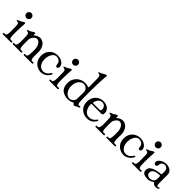

<svg xmlns="http://www.w3.org/2000/svg" viewBox="235 -1873 3039 3039"><g transform="rotate(45 1755.0 -353.0)"><path d="M48 -502Q48 -526 64.5 -542.5Q81 -559 104 -559Q127 -559 143.5 -542.5Q160 -526 160 -502Q160 -479 143.5 -462.5Q127 -446 104 -446Q81 -446 64.5 -462.5Q48 -479 48 -502ZM10 -15Q10 -22 16 -26Q22 -30 33 -28Q63 -22 73 -60Q79 -82 79 -128Q79 -161 78 -179L77 -246Q77 -273 68.5 -289.5Q60 -306 41 -306Q31 -306 25.5 -309Q20 -312 20 -317Q20 -321 25.5 -325.5Q31 -330 41 -332Q72 -340 105 -365Q109 -367 119 -373.5Q129 -380 135 -380Q149 -380 149 -368L147 -328L143 -259Q141 -222 141 -161Q141 -90 146 -60Q149 -43 157 -35Q165 -27 180 -27Q187 -27 192 -28L198 -29Q206 -29 210.5 -25Q215 -21 215 -15Q215 -9 209.5 -5Q204 -1 194 -1H111H31Q21 -1 15.5 -5Q10 -9 10 -15Z M266 -332Q297 -340 330 -365Q334 -367 344 -373.5Q354 -380 360 -380Q374 -380 374 -368Q374 -356 373 -346V-344Q373 -339 376.5 -337.5Q380 -336 385 -340Q433 -380 482 -380Q515 -380 546.5 -360Q578 -340 598.5 -298.5Q619 -257 619 -196L618 -106Q618 -66 625 -46.5Q632 -27 653 -27Q661 -27 665 -28L671 -29Q679 -29 683.5 -25Q688 -21 688 -15Q688 -9 682.5 -5Q677 -1 667 -1H501Q491 -1 485.5 -5Q480 -9 480 -15Q480 -22 486 -26Q492 -30 503 -28Q532 -23 540.5 -50.5Q549 -78 549 -136V-190Q549 -232 535.5 -265Q522 -298 500.5 -316Q479 -334 457 -334Q434 -334 413.5 -316.5Q393 -299 380 -274Q367 -249 367 -227Q366 -203 366 -160Q366 -100 371 -60Q374 -43 382 -35Q390 -27 405 -27Q412 -27 417 -28L423 -29Q431 -29 435.5 -25Q440 -21 440 -15Q440 -9 434.5 -5Q429 -1 419 -1H256Q246 -1 240.5 -5Q235 -9 235 -15Q235 -22 241 -26Q247 -30 258 -28Q288 -22 298 -60Q305 -85 305 -126L304 -178Q302 -220 302 -246Q302 -273 293.5 -289.5Q285 -306 266 -306Q256 -306 250.5 -309Q245 -312 245 -317Q245 -321 250.5 -325.5Q256 -330 266 -332Z M688 -189Q688 -250 715 -293.5Q742 -337 784 -358.5Q826 -380 869 -380Q929 -380 966.5 -357Q1004 -334 1016 -306Q1024 -289 1024 -272Q1024 -254 1014.5 -243.5Q1005 -233 993 -233Q982 -233 974.5 -241.5Q967 -250 966 -266Q964 -306 939.5 -330Q915 -354 869 -354Q842 -354 818.5 -333Q795 -312 780.5 -274.5Q766 -237 766 -190Q766 -143 782.5 -108Q799 -73 825 -54.5Q851 -36 879 -36Q918 -36 947 -54.5Q976 -73 999 -111Q1004 -120 1012 -120Q1017 -120 1020 -117Q1023 -114 1023 -109Q1023 -103 1021 -100Q1000 -55 958.5 -27.5Q917 0 869 0Q826 0 784 -21.5Q742 -43 715 -85.5Q688 -128 688 -189Z M1092 -502Q1092 -526 1108.5 -542.5Q1125 -559 1148 -559Q1171 -559 1187.5 -542.5Q1204 -526 1204 -502Q1204 -479 1187.5 -462.5Q1171 -446 1148 -446Q1125 -446 1108.5 -462.5Q1092 -479 1092 -502ZM1054 -15Q1054 -22 1060 -26Q1066 -30 1077 -28Q1107 -22 1117 -60Q1123 -82 1123 -128Q1123 -161 1122 -179L1121 -246Q1121 -273 1112.5 -289.5Q1104 -306 1085 -306Q1075 -306 1069.5 -309Q1064 -312 1064 -317Q1064 -321 1069.5 -325.5Q1075 -330 1085 -332Q1116 -340 1149 -365Q1153 -367 1163 -373.5Q1173 -380 1179 -380Q1193 -380 1193 -368L1191 -328L1187 -259Q1185 -222 1185 -161Q1185 -90 1190 -60Q1193 -43 1201 -35Q1209 -27 1224 -27Q1231 -27 1236 -28L1242 -29Q1250 -29 1254.5 -25Q1259 -21 1259 -15Q1259 -9 1253.5 -5Q1248 -1 1238 -1H1155H1075Q1065 -1 1059.5 -5Q1054 -9 1054 -15Z M1289 -179Q1289 -236 1314 -279Q1339 -322 1378.5 -347Q1418 -372 1461 -377Q1473 -379 1493 -379Q1531 -379 1559 -366Q1565 -364 1566 -364Q1576 -364 1576 -377L1574 -573Q1574 -600 1565.5 -616.5Q1557 -633 1538 -633Q1517 -633 1517 -643Q1517 -647 1522.5 -651.5Q1528 -656 1538 -659Q1566 -668 1591 -683.5Q1616 -699 1622 -702Q1632 -707 1637 -707Q1650 -707 1650 -695Q1650 -683 1647 -654Q1636 -511 1636 -341V-265Q1636 -176 1638.5 -127Q1641 -78 1650 -64Q1655 -55 1665 -55Q1673 -55 1683 -58Q1686 -59 1692 -59Q1698 -59 1701.5 -56Q1705 -53 1705 -49Q1705 -44 1700 -38.5Q1695 -33 1686 -31Q1665 -25 1642 -11Q1624 0 1617 0Q1599 0 1587 -19Q1580 -32 1570 -25Q1529 0 1471 0Q1397 0 1343 -41.5Q1289 -83 1289 -179ZM1574 -114Q1574 -150 1575 -166Q1575 -179 1575.5 -200Q1576 -221 1576 -258Q1576 -299 1548.5 -325.5Q1521 -352 1484 -352Q1474 -352 1469 -351Q1445 -347 1421 -328Q1397 -309 1381 -274Q1365 -239 1365 -190Q1365 -139 1383 -101.5Q1401 -64 1428.5 -45Q1456 -26 1484 -26Q1521 -26 1547.5 -53.5Q1574 -81 1574 -114Z M1896 -380Q1959 -380 2002 -347.5Q2045 -315 2045 -259Q2045 -238 2036.5 -226Q2028 -214 2016 -214L1803 -215Q1788 -215 1788 -201Q1788 -133 1821 -84.5Q1854 -36 1911 -36Q1953 -36 1984 -55Q2015 -74 2029 -99Q2036 -111 2045 -111Q2055 -111 2055 -98Q2055 -88 2049 -81Q2021 -40 1987 -20Q1953 0 1901 0Q1853 0 1810.5 -21Q1768 -42 1741.5 -85Q1715 -128 1715 -189Q1715 -250 1742 -293.5Q1769 -337 1811 -358.5Q1853 -380 1896 -380ZM1795 -251Q1795 -239 1809 -239L1946 -240Q1964 -240 1969 -248.5Q1974 -257 1974 -270Q1974 -307 1952.5 -330.5Q1931 -354 1896 -354Q1862 -354 1835.5 -329Q1809 -304 1796 -256Q1795 -254 1795 -251Z M2116 -332Q2147 -340 2180 -365Q2184 -367 2194 -373.5Q2204 -380 2210 -380Q2224 -380 2224 -368Q2224 -356 2223 -346V-344Q2223 -339 2226.5 -337.5Q2230 -336 2235 -340Q2283 -380 2332 -380Q2365 -380 2396.5 -360Q2428 -340 2448.5 -298.5Q2469 -257 2469 -196L2468 -106Q2468 -66 2475 -46.5Q2482 -27 2503 -27Q2511 -27 2515 -28L2521 -29Q2529 -29 2533.5 -25Q2538 -21 2538 -15Q2538 -9 2532.5 -5Q2527 -1 2517 -1H2351Q2341 -1 2335.5 -5Q2330 -9 2330 -15Q2330 -22 2336 -26Q2342 -30 2353 -28Q2382 -23 2390.5 -50.5Q2399 -78 2399 -136V-190Q2399 -232 2385.5 -265Q2372 -298 2350.5 -316Q2329 -334 2307 -334Q2284 -334 2263.5 -316.5Q2243 -299 2230 -274Q2217 -249 2217 -227Q2216 -203 2216 -160Q2216 -100 2221 -60Q2224 -43 2232 -35Q2240 -27 2255 -27Q2262 -27 2267 -28L2273 -29Q2281 -29 2285.5 -25Q2290 -21 2290 -15Q2290 -9 2284.5 -5Q2279 -1 2269 -1H2106Q2096 -1 2090.5 -5Q2085 -9 2085 -15Q2085 -22 2091 -26Q2097 -30 2108 -28Q2138 -22 2148 -60Q2155 -85 2155 -126L2154 -178Q2152 -220 2152 -246Q2152 -273 2143.5 -289.5Q2135 -306 2116 -306Q2106 -306 2100.5 -309Q2095 -312 2095 -317Q2095 -321 2100.5 -325.5Q2106 -330 2116 -332Z M2538 -189Q2538 -250 2565 -293.5Q2592 -337 2634 -358.5Q2676 -380 2719 -380Q2779 -380 2816.5 -357Q2854 -334 2866 -306Q2874 -289 2874 -272Q2874 -254 2864.5 -243.5Q2855 -233 2843 -233Q2832 -233 2824.5 -241.5Q2817 -250 2816 -266Q2814 -306 2789.5 -330Q2765 -354 2719 -354Q2692 -354 2668.5 -333Q2645 -312 2630.5 -274.5Q2616 -237 2616 -190Q2616 -143 2632.5 -108Q2649 -73 2675 -54.5Q2701 -36 2729 -36Q2768 -36 2797 -54.5Q2826 -73 2849 -111Q2854 -120 2862 -120Q2867 -120 2870 -117Q2873 -114 2873 -109Q2873 -103 2871 -100Q2850 -55 2808.5 -27.5Q2767 0 2719 0Q2676 0 2634 -21.5Q2592 -43 2565 -85.5Q2538 -128 2538 -189Z M2942 -502Q2942 -526 2958.5 -542.5Q2975 -559 2998 -559Q3021 -559 3037.5 -542.5Q3054 -526 3054 -502Q3054 -479 3037.5 -462.5Q3021 -446 2998 -446Q2975 -446 2958.5 -462.5Q2942 -479 2942 -502ZM2904 -15Q2904 -22 2910 -26Q2916 -30 2927 -28Q2957 -22 2967 -60Q2973 -82 2973 -128Q2973 -161 2972 -179L2971 -246Q2971 -273 2962.5 -289.5Q2954 -306 2935 -306Q2925 -306 2919.5 -309Q2914 -312 2914 -317Q2914 -321 2919.5 -325.5Q2925 -330 2935 -332Q2966 -340 2999 -365Q3003 -367 3013 -373.5Q3023 -380 3029 -380Q3043 -380 3043 -368L3041 -328L3037 -259Q3035 -222 3035 -161Q3035 -90 3040 -60Q3043 -43 3051 -35Q3059 -27 3074 -27Q3081 -27 3086 -28L3092 -29Q3100 -29 3104.5 -25Q3109 -21 3109 -15Q3109 -9 3103.5 -5Q3098 -1 3088 -1H3005H2925Q2915 -1 2909.5 -5Q2904 -9 2904 -15Z M3139 -89Q3142 -147 3209.5 -174.5Q3277 -202 3353 -207Q3367 -209 3367 -223V-274Q3367 -311 3348 -332Q3329 -353 3299 -353Q3266 -353 3247 -333.5Q3228 -314 3228 -284Q3228 -263 3218 -253Q3208 -243 3193 -243Q3180 -243 3169.5 -253Q3159 -263 3159 -282Q3159 -307 3179.5 -329.5Q3200 -352 3233.5 -366Q3267 -380 3303 -380Q3361 -380 3399 -351.5Q3437 -323 3437 -269V-88Q3437 -26 3462 -26Q3465 -26 3476 -31.5Q3487 -37 3489 -37Q3494 -37 3497 -34Q3500 -31 3500 -26Q3500 -14 3480.5 -7Q3461 0 3440 0Q3396 0 3379 -30Q3375 -37 3368 -37Q3362 -37 3357 -33Q3308 1 3262 1Q3201 1 3169 -19Q3137 -39 3139 -89ZM3368 -129 3367 -165Q3367 -180 3352 -180Q3207 -175 3207 -92Q3207 -63 3228 -47Q3249 -31 3280 -31Q3306 -31 3329 -43.5Q3352 -56 3361 -78Q3368 -93 3368 -129Z"/></g></svg>

Font: Hina Mincho
Style: Regular
Weight: 400
Designer: satsuyako
Foundry: satsuyako
Version: Version 1.100